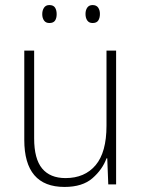

<svg xmlns="http://www.w3.org/2000/svg" viewBox="-20 -729 562 759"><path d="M439 -529V0H408L404 -103H401Q385 -59 345.5 -24.5Q306 10 235 10Q76 10 76 -176V-529H115V-182Q115 -101 146.5 -63Q178 -25 239 -25Q315 -25 358 -76Q401 -127 401 -232V-529ZM147 -673Q147 -688 154 -698.5Q161 -709 175 -709Q191 -709 197.5 -699Q204 -689 204 -673Q204 -657 197.5 -647.5Q191 -638 175 -638Q161 -638 154 -648Q147 -658 147 -673ZM318 -674Q318 -689 325 -699Q332 -709 346 -709Q361 -709 368 -699Q375 -689 375 -674Q375 -658 368.5 -648Q362 -638 346 -638Q332 -638 325 -648Q318 -658 318 -674Z"/></svg>

Font: Noto Sans Sinhala UI SemiCondensed ExtraLight
Style: Regular
Weight: 200
Width: 4
Designer: Jelle Bosma - Monotype Design Team
Foundry: Monotype Imaging Inc.
Version: Version 2.006; ttfautohint (v1.8.4.7-5d5b)